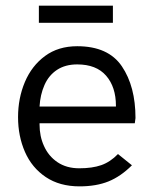

<svg xmlns="http://www.w3.org/2000/svg" viewBox="-20 -659 547 685"><path d="M44.4 0ZM44.4 0ZM263.7 5.9Q192.9 5.9 143.3 -27.3Q93.8 -60.5 69.1 -116.9Q44.4 -173.3 44.4 -241.2Q44.4 -308.6 68.8 -366.5Q93.3 -424.3 140.6 -459.2Q188 -494.1 255.4 -494.1Q366.2 -494.1 414.8 -422.4Q463.4 -350.6 463.4 -237.8L460.9 -219.2H121.1V-215.3Q121.1 -172.9 136.7 -138.7Q152.8 -102.1 185.1 -80.3Q217.3 -58.6 262.7 -58.6Q309.1 -58.6 341.3 -69.8Q373.5 -81.1 400.9 -109.4L450.7 -69.3Q410.6 -29.3 366.9 -11.7Q323.2 5.9 263.7 5.9ZM393.6 -278.8V-281.7Q393.6 -348.6 358.6 -388.9Q323.7 -429.2 255.4 -429.2Q212.9 -429.2 183.3 -409.7Q153.8 -390.1 138.7 -355.7Q123.5 -321.3 121.1 -278.8ZM382.8 -577.6H118.7V-638.7H382.8Z"/></svg>

Font: Acari Sans
Style: Regular
Weight: 400
Designer: Alfredo Marco Pradil and Stefan Peev
Foundry: Hanken Design Co.
Version: Version 1.045;February 4, 2021;FontCreator 13.0.0.2655 64-bi